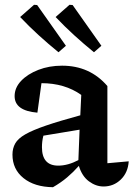

<svg xmlns="http://www.w3.org/2000/svg" viewBox="-20 -770 557 801"><path d="M201 11Q124 10 78 -27Q32 -64 32 -125Q32 -151 43.5 -171.5Q55 -192 85.5 -209.5Q116 -227 171.5 -246Q227 -265 315 -289L319 -374Q250 -423 153 -423L136 -300Q41 -308 41 -369Q41 -404 68 -432.5Q95 -461 140 -478.5Q185 -496 239 -496Q355 -496 428 -411V-89L517 -97Q514 -50 484 -21Q454 8 412 8Q380 8 351 -13.5Q322 -35 309 -78Q286 -52 260 -30Q234 -8 201 11ZM155 -156Q155 -79 223 -79Q263 -79 307 -102L312 -229L161 -204Q155 -181 155 -156ZM224 -552Q181 -587 141 -623.5Q101 -660 64 -699L122 -750L135 -749L255 -579ZM372 -552Q329 -587 289 -623.5Q249 -660 212 -699L270 -750L283 -749L403 -579Z"/></svg>

Font: Piazzolla SemiBold
Style: Regular
Weight: 600
Designer: Juan Pablo del Peral
Foundry: Huerta Tipografica
Version: Version 1.330